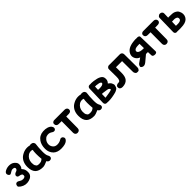

<svg xmlns="http://www.w3.org/2000/svg" viewBox="529 -2297 4097 4097"><g transform="rotate(-45 2577.5 -248.5)"><path d="M218.3 -309.1Q199.7 -303.7 190.7 -294.7Q181.6 -285.6 172.6 -276.6Q163.6 -267.6 165.5 -243.7Q168.5 -204.6 225.6 -199.2Q252.9 -196.8 278.8 -178.7Q289.6 -171.9 290.5 -141.6Q291.5 -118.2 275.9 -107.4Q253.9 -93.3 228.5 -92.8Q187 -91.3 156.2 -111.3Q106.9 -143.1 89.8 -142.1Q56.2 -141.1 41 -115.7Q31.2 -99.6 30.3 -71.3Q29.8 -59.1 43.9 -46.4Q73.2 -20 77.1 -17.6Q173.3 47.4 282.7 17.6Q337.9 2.9 369.1 -29.3Q400.4 -61 404.3 -105.5Q410.6 -184.6 380.4 -232.4Q365.2 -256.8 349.1 -272.5Q359.4 -285.2 361.3 -287.4Q363.3 -289.6 365 -291.7Q366.7 -293.9 368.9 -297.6Q371.1 -301.3 373.3 -304.7Q375.5 -308.1 377.9 -314.5Q392.6 -354.5 389.2 -387.7Q385.3 -419.4 362.8 -446.3Q312 -507.8 229.5 -511.7Q157.7 -515.1 98.1 -483.4Q72.8 -469.7 61.5 -453.6Q49.8 -436.5 50.8 -418.9Q51.8 -399.4 64.5 -380.9Q77.1 -361.3 96.2 -357.9Q106.4 -356 119.1 -362.3Q137.7 -371.6 141.6 -375Q148.9 -381.3 172.9 -393.6Q194.3 -404.8 212.4 -405.3Q238.3 -406.2 259.3 -396.5Q271.5 -391.1 276.9 -368.7Q278.8 -358.9 266.1 -337.9Q254.9 -319.3 218.3 -309.1Z M845.7 -15.1Q856.9 11.2 879.4 22Q900.9 33.2 928.2 26.9Q951.2 22 962.4 3.9Q973.6 -12.7 969.2 -36.1Q965.8 -54.7 951.7 -79.1Q928.7 -119.6 930.2 -222.7Q932.6 -356.9 942.4 -411.6Q948.2 -446.8 940.7 -459.2Q933.1 -471.7 925.5 -483.9Q918 -496.1 884.8 -503.9Q856.4 -511.2 834.5 -501Q694.3 -535.6 568.8 -443.4Q469.2 -359.9 470.7 -209Q471.2 -93.8 527.3 -33.2Q584 27.3 707 27.3Q753.4 26.9 845.7 -15.1ZM684.1 -80.6Q641.1 -83.5 630.4 -99.4Q619.6 -115.2 608.9 -130.9Q598.1 -146.5 597.2 -215.8Q601.6 -320.3 683.6 -377.4Q702.6 -391.1 736.3 -398.9Q774.4 -407.7 810.1 -391.6Q791.5 -308.1 807.1 -122.1Q771.5 -94.7 758.3 -90.3Q724.1 -78.1 684.1 -80.6Z M1257.8 -98.1Q1199.2 -100.1 1166.5 -137.7Q1128.4 -182.6 1129.9 -236.3Q1131.3 -294.9 1167.5 -339.8Q1198.2 -377.9 1234.9 -387.7Q1302.2 -406.2 1354.5 -372.6Q1410.2 -332 1442.4 -355.5Q1457 -366.2 1459.7 -374Q1462.4 -381.8 1465.1 -389.4Q1467.8 -397 1466.1 -405.3Q1464.4 -413.6 1462.6 -421.6Q1460.9 -429.7 1450.2 -446.8Q1428.7 -481 1368.7 -501.5Q1313.5 -518.6 1246.6 -513.7Q1128.4 -506.3 1063.5 -412.1Q1011.2 -335.9 1011.2 -218.3Q1011.7 -108.9 1085.4 -36.1Q1149.9 22.9 1256.8 23.4Q1385.7 23.9 1439.9 -23.4Q1489.7 -67.9 1467.3 -106.9Q1452.1 -132.8 1440.7 -136.2Q1429.2 -139.6 1417.5 -143.1Q1405.8 -146.5 1380.9 -131.8Q1378.4 -130.4 1376 -128.9Q1322.3 -96.2 1257.8 -98.1Z M1818.8 -387.7 1815.9 -40.5Q1815.9 -6.3 1796.9 11.7Q1776.4 31.2 1741.7 30.8Q1712.4 30.3 1694.3 9.8Q1677.2 -9.3 1677.2 -39.1L1679.2 -387.2L1590.8 -388.2Q1558.6 -389.2 1540 -406.7Q1521 -424.8 1521 -454.6Q1521 -483.9 1531.2 -491.9Q1541.5 -500 1551.8 -507.8Q1562 -515.6 1594.7 -515.6H1897.5Q1928.2 -515.6 1949.7 -497.1Q1969.2 -480 1969.7 -450.7Q1970.2 -421.9 1950.2 -405.3Q1930.2 -389.2 1897.5 -388.7Q1858.4 -388.2 1818.8 -387.7Z M2386.2 -15.1Q2397.5 11.2 2419.9 22Q2441.4 33.2 2468.8 26.9Q2491.7 22 2502.9 3.9Q2514.2 -12.7 2509.8 -36.1Q2506.3 -54.7 2492.2 -79.1Q2469.2 -119.6 2470.7 -222.7Q2473.1 -356.9 2482.9 -411.6Q2488.8 -446.8 2481.2 -459.2Q2473.6 -471.7 2466.1 -483.9Q2458.5 -496.1 2425.3 -503.9Q2397 -511.2 2375 -501Q2234.9 -535.6 2109.4 -443.4Q2009.8 -359.9 2011.2 -209Q2011.7 -93.8 2067.9 -33.2Q2124.5 27.3 2247.6 27.3Q2293.9 26.9 2386.2 -15.1ZM2224.6 -80.6Q2181.6 -83.5 2170.9 -99.4Q2160.2 -115.2 2149.4 -130.9Q2138.7 -146.5 2137.7 -215.8Q2142.1 -320.3 2224.1 -377.4Q2243.2 -391.1 2276.9 -398.9Q2314.9 -407.7 2350.6 -391.6Q2332 -308.1 2347.7 -122.1Q2312 -94.7 2298.8 -90.3Q2264.6 -78.1 2224.6 -80.6Z M2745.6 -405.8Q2779.8 -403.3 2812 -395.5Q2840.3 -388.7 2850.1 -378.9Q2864.3 -365.2 2864 -359.9Q2863.8 -354.5 2863.5 -349.1Q2863.3 -343.8 2846.7 -329.1Q2833.5 -317.4 2794.4 -311.5Q2757.8 -306.2 2701.2 -310.5L2705.1 -406.2ZM2607.9 -498Q2592.8 -481.9 2591.8 -460L2579.6 -42.5Q2578.6 -16.1 2592.3 1Q2606.9 19.5 2631.3 20Q2636.2 20 2640.1 19.5Q2737.3 28.8 2861.3 1.5Q2929.7 -13.2 2947.8 -23.7Q2965.8 -34.2 2983.6 -44.4Q3001.5 -54.7 3013.2 -85.4Q3031.2 -134.8 3022.9 -156.2Q3014.6 -177.7 3006.1 -199Q2997.6 -220.2 2949.2 -254.9Q2946.8 -256.8 2944.3 -258.3Q3000.5 -312 2981.9 -395.5Q2962.4 -483.9 2770.5 -508.8Q2696.3 -518.1 2663.1 -512.7Q2655.3 -514.2 2647 -514.2Q2623 -513.7 2607.9 -498ZM2734.4 -189Q2740.2 -188.5 2793.5 -180.7Q2833 -174.8 2844.2 -172.9Q2860.4 -170.4 2865.2 -168Q2880.9 -160.6 2894 -146.5Q2902.3 -138.2 2901.9 -134.8Q2901.4 -130.4 2897 -123.5Q2895 -120.6 2891.6 -117.7Q2888.7 -115.7 2883.5 -114Q2878.4 -112.3 2873 -110.6Q2867.7 -108.9 2857.2 -106.4Q2846.7 -104 2836.2 -101.6Q2825.7 -99.1 2800.8 -95.2Q2770 -89.8 2694.8 -79.1L2697.8 -189.5Q2699.7 -189.9 2701.7 -189.9Q2710 -189.9 2718.8 -190.4Q2726.1 -189.9 2734.4 -189Z M3554.7 -517.6Q3550.3 -518.1 3540.5 -518.1Q3395 -517.6 3263.2 -517.6Q3257.8 -518.6 3252 -518.6Q3217.3 -519.5 3206.8 -510Q3196.3 -500.5 3185.8 -490.7Q3175.3 -481 3175.8 -451.7L3178.2 -231.9Q3179.7 -112.3 3124.5 -110.8Q3084.5 -110.4 3072.3 -102.3Q3060.1 -94.2 3047.9 -85.9Q3035.6 -77.6 3036.6 -45.4Q3036.6 -40 3037.6 -34.7Q3041.5 -7.8 3064 4.9Q3087.9 18.6 3119.1 17.6Q3220.7 15.1 3270.5 -46.9Q3314.5 -100.6 3313.5 -225.1L3312 -381.3H3497.1L3499 -66.9Q3499 -33.7 3507.8 -21Q3516.6 -8.3 3525.1 4.4Q3533.7 17.1 3568.4 17.6Q3601.6 18.1 3609.9 5.6Q3618.2 -6.8 3626.5 -19.3Q3634.8 -31.7 3634.8 -66.9L3632.8 -449.2Q3632.3 -479.5 3615.7 -497.6Q3597.7 -517.6 3568.8 -518.6Q3561.5 -518.6 3554.7 -517.6Z M3728 16.1Q3734.9 18.6 3747.1 19.5Q3756.8 20 3766.6 18.6Q3776.4 16.6 3787.1 12.2Q3797.4 7.3 3807.1 1.5Q3820.8 -7.3 3828.1 -13.2L3965.8 -128.4Q3993.2 -127.9 4020.5 -127.9Q4022 -128.4 4023.9 -127.9L4027.8 -23.9Q4028.8 -4.4 4046.9 6.3Q4064.9 17.6 4094.7 17.6Q4123 17.1 4137.2 6.3Q4152.3 -4.9 4151.9 -25.4L4140.6 -473.6Q4140.1 -489.7 4123.5 -499.5Q4106.9 -509.8 4081.1 -509.8Q4071.3 -509.8 4063 -508.3Q4025.4 -513.7 3959 -504.4Q3785.2 -483.9 3732.9 -376Q3709.5 -327.1 3719.7 -282.2Q3732.4 -227.5 3772.9 -193.8Q3797.4 -173.3 3825.7 -163.6L3719.7 -89.4Q3708 -81.1 3696.3 -62Q3688.5 -49.3 3685.1 -25.4Q3683.6 -14.6 3693.8 -5.4Q3704.1 6.3 3728 16.1ZM4021 -379.4 4023.4 -247.6Q3892.1 -243.7 3863.8 -294.9Q3848.1 -323.2 3874 -350.6Q3898.4 -376.5 3975.1 -378.4Q4008.8 -378.9 4021 -379.4Z M4502 -387.7 4499 -40.5Q4499 -6.3 4480 11.7Q4459.5 31.2 4424.8 30.8Q4395.5 30.3 4377.4 9.8Q4360.4 -9.3 4360.4 -39.1L4362.3 -387.2L4273.9 -388.2Q4241.7 -389.2 4223.1 -406.7Q4204.1 -424.8 4204.1 -454.6Q4204.1 -483.9 4214.4 -491.9Q4224.6 -500 4234.9 -507.8Q4245.1 -515.6 4277.8 -515.6H4580.6Q4611.3 -515.6 4632.8 -497.1Q4652.3 -480 4652.8 -450.7Q4653.3 -421.9 4633.3 -405.3Q4613.3 -389.2 4580.6 -388.7Q4541.5 -388.2 4502 -387.7Z M4774.9 4.4Q4879.9 9.8 4958 0Q5074.2 -14.6 5113.3 -92.3Q5154.3 -172.4 5104.5 -264.6Q5085.4 -301.3 5026.4 -327.1Q4987.3 -343.8 4880.9 -343.3Q4867.2 -343.3 4848.6 -341.8L4852.1 -466.8Q4853 -492.7 4832 -511.2Q4812.5 -528.3 4784.7 -527.8Q4759.8 -527.3 4748.8 -518.3Q4737.8 -509.3 4726.8 -500.2Q4715.8 -491.2 4715.3 -466.8L4706.5 -49.3Q4706.1 -25.4 4720.2 -10.3Q4735.4 6.3 4757.8 6.3Q4767.1 6.3 4774.9 4.4ZM4846.2 -223.6Q4924.8 -231.4 4959.5 -218.3Q4983.9 -210 4993.2 -196.8Q5003.4 -182.6 5002.4 -158.2Q5001.5 -132.3 4979 -118.2Q4955.6 -104 4915 -101.1Q4887.7 -100.6 4842.8 -101.1Z"/></g></svg>

Font: Comic Relief
Style: Bold
Weight: 700
Designer: Jeff Davis
Foundry: Loudifier
Version: Version 1.200; ttfautohint (v1.8.4.7-5d5b)